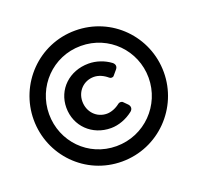

<svg xmlns="http://www.w3.org/2000/svg" viewBox="-120 -818 965 938"><g transform="rotate(-20 362.5 -349.0)"><path d="M363 -689C172 -689 24 -533 24 -348C24 -163 171 -9 361 -9C552 -9 701 -165 701 -350C701 -536 553 -689 363 -689ZM363 -609C509 -609 622 -492 622 -350C622 -208 508 -89 361 -89C215 -89 104 -206 104 -348C104 -490 216 -609 363 -609ZM369 -515C269 -515 194 -444 194 -349C194 -253 268 -181 366 -181C406 -181 448 -197 481 -223C494 -233 495 -248 484 -260L464 -280C459 -286 446 -286 440 -281C419 -264 393 -254 371 -254C318 -254 278 -296 278 -351C278 -404 318 -445 371 -445C395 -445 420 -434 441 -416C447 -410 459 -410 464 -416L486 -442C496 -454 494 -467 482 -477C450 -501 409 -515 369 -515Z"/></g></svg>

Font: Trueno
Style: RoundBd
Weight: 700
Designer: Julieta Ulanovsky, Jasper
Foundry: Julieta Ulanovsky, Cannot Into Space Fonts
Version: Version 3.001